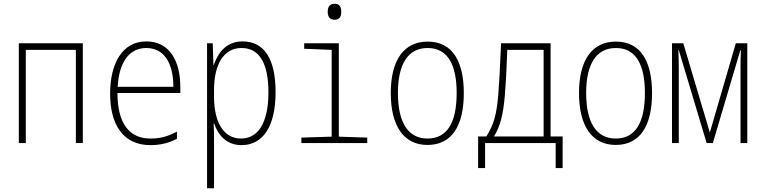

<svg xmlns="http://www.w3.org/2000/svg" viewBox="-20 -760 4040 1020"><path d="M80 0H117V-495H383V0H420V-530H80Z M779 11C834 11 879 -1 920 -23V-61C872 -35 831 -24 779 -24C665 -24 604 -107 604 -266H938V-298C938 -430 885 -540 757 -540C630 -540 565 -423 565 -262C565 -97 635 11 779 11ZM605 -299C613 -435 670 -505 757 -505C857 -505 901 -417 901 -299Z M1080 240H1117V-7C1117 -41 1117 -76 1115 -103H1118C1138 -45 1181 11 1263 11C1374 11 1444 -84 1444 -270C1444 -449 1383 -540 1268 -540C1182 -540 1138 -480 1116 -415H1114L1110 -530H1080ZM1260 -24C1172 -24 1117 -104 1117 -247V-281C1117 -416 1167 -505 1263 -505C1358 -505 1406 -424 1406 -270C1406 -100 1347 -24 1260 -24Z M1758 -655C1785 -655 1793 -674 1793 -697C1793 -722 1784 -740 1758 -740C1730 -740 1721 -722 1721 -697C1721 -673 1731 -655 1758 -655ZM1581 0H1931V-29L1780 -34V-530H1596V-501L1742 -495V-34L1581 -29Z M2251 10C2381 10 2444 -93 2444 -265C2444 -429 2387 -539 2252 -539C2125 -539 2056 -440 2056 -266C2056 -93 2123 10 2251 10ZM2251 -24C2145 -24 2094 -114 2094 -266C2094 -419 2147 -505 2252 -505C2363 -505 2406 -409 2406 -266C2406 -112 2358 -24 2251 -24Z M2520 133H2557V0H2932V133H2969V-35H2905V-530H2642C2636 -391 2632 -316 2627 -255C2618 -154 2605 -101 2564 -35H2520ZM2662 -253C2667 -315 2671 -383 2675 -495H2868V-35H2604C2638 -90 2653 -150 2662 -253Z M3251 10C3381 10 3444 -93 3444 -265C3444 -429 3387 -539 3252 -539C3125 -539 3056 -440 3056 -266C3056 -93 3123 10 3251 10ZM3251 -24C3145 -24 3094 -114 3094 -266C3094 -419 3147 -505 3252 -505C3363 -505 3406 -409 3406 -266C3406 -112 3358 -24 3251 -24Z M3550 0H3586V-399C3586 -431 3585 -459 3584 -494H3586L3734 0H3767L3913 -493H3916C3914 -457 3914 -430 3914 -401V0H3950V-530H3889L3751 -56L3610 -530H3550Z"/></svg>

Font: Noto Sans Mono ExtraCondensed ExtraLight
Style: Regular
Weight: 200
Width: 2
Designer: Monotype Design Team
Foundry: Monotype Imaging Inc.
Version: Version 2.014